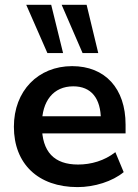

<svg xmlns="http://www.w3.org/2000/svg" viewBox="-20 -762 571 792"><path d="M300 9.8C369.6 9.8 444.1 -13.7 490.2 -52L455.9 -134.3C410.8 -99 355.9 -83.3 302 -83.3C203.9 -83.3 152.9 -135.3 152.9 -243.1V-250C152.9 -345.1 200 -405.9 282.4 -405.9C355.9 -405.9 396.1 -356.9 396.1 -267.6L411.8 -282.4H136.3V-211.8H498V-248C498 -397.1 413.7 -489.2 277.5 -489.2C137.3 -489.2 37.3 -387.3 37.3 -239.2C37.3 -86.3 137.3 9.8 300 9.8ZM320.6 -543.1H385.3L337.3 -742.2H234.3ZM175.5 -543.1H240.2L191.2 -742.2H88.2Z"/></svg>

Font: LL Pando Sans
Style: Bold
Weight: 700
Designer: Joshua Smith
Foundry: Joshua Smith
Version: Version 1.000;Glyphs 3.2.1 (3258)